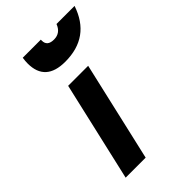

<svg xmlns="http://www.w3.org/2000/svg" viewBox="-225 -827 909 909"><g transform="rotate(-45 229.5 -373.0)"><path d="M189 0C189 0 304 -500 304 -500C304 -500 170 -500 170 -500C170 -500 55 0 55 0C55 0 189 0 189 0ZM233 -739C233 -741 233 -743 233 -746C233 -746 112 -746 112 -746C112 -746 112 -746 112 -746C110 -733 109 -721 109 -710C109 -710 109 -710 109 -710C109 -630 153 -590 241 -590C241 -590 241 -590 241 -590C352 -590 424 -642 459 -746C459 -746 338 -746 338 -746C338 -746 338 -746 338 -746C327 -717 307 -702 278 -702C248 -702 233 -714 233 -739C233 -739 233 -739 233 -739Z"/></g></svg>

Font: My Font
Style: Bold Italic
Weight: 500
Version: Version 0.001